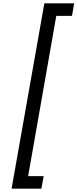

<svg xmlns="http://www.w3.org/2000/svg" viewBox="-20 -962 468 1160"><path d="M248 -942H428L415 -866H320L150 102H244L230 178H50Z"/></svg>

Font: SVN-Poppins
Style: Italic
Weight: 400
Italic angle: -10°
Designer: Ninad Kale (Devanagari), Jonny Pinhorn (Latin)
Foundry: Indian Type Foundry
Version: Version 3.002 2017; ttfautohint (v1.8.3)